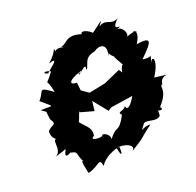

<svg xmlns="http://www.w3.org/2000/svg" viewBox="-107 -661 824 808"><g transform="rotate(-20 305.0 -257.5)"><path d="M78 -269 82 -234C105 -201 80 -211 61 -189C61 -193 51 -156 92 -139C46 -171 93 -94 49 -77C124 -99 80 -90 101 -93C69 -38 134 -87 115 -72C158 -66 123 -52 171 3C143 -41 144 -25 157 34C208 23 221 -17 227 28C246 -4 286 -19 316 -27C320 3 313 27 304 -24C349 -32 391 -5 357 14C446 -41 398 -15 472 -69C435 -73 414 -37 448 -83C465 -94 500 -69 521 -90C524 -116 522 -130 493 -123C560 -95 535 -124 535 -124C593 -188 556 -205 577 -211C578 -241 607 -242 610 -242L554 -249C602 -323 571 -344 565 -308C571 -365 586 -327 534 -338C600 -401 601 -416 533 -406C569 -464 533 -465 537 -461C566 -448 554 -473 499 -446C524 -450 500 -505 472 -491C530 -515 435 -479 495 -536C456 -516 449 -554 410 -529C444 -570 411 -538 375 -513C382 -514 333 -549 329 -525C263 -547 255 -505 231 -505C258 -489 218 -514 201 -495C196 -524 208 -497 158 -456C217 -474 153 -432 141 -418C114 -423 128 -436 155 -422C109 -357 125 -415 140 -335C75 -382 100 -357 66 -321C120 -273 120 -286 58 -283ZM441 -307 425 -330 351 -297 277 -282 245 -304 241 -340C211 -339 202 -358 277 -382C247 -346 269 -399 265 -369C313 -414 292 -379 300 -377C316 -412 310 -428 358 -439C377 -455 421 -459 404 -397C424 -445 385 -421 429 -387C429 -387 414 -404 450 -343C447 -358 417 -299 452 -272ZM212 -218 270 -202 275 -246 326 -183 342 -193 441 -208C416 -164 400 -159 397 -178C384 -158 355 -168 372 -149C370 -102 381 -97 374 -150C335 -76 337 -120 297 -67C299 -97 257 -104 266 -93C248 -85 205 -92 232 -105C240 -147 204 -157 185 -192C192 -156 202 -221 211 -222Z"/></g></svg>

Font: Asimov Aggro
Style: It
Weight: 500
Designer: Google
Version: Version 2.000980; 2014